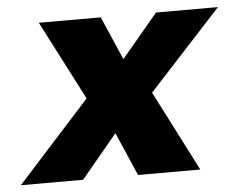

<svg xmlns="http://www.w3.org/2000/svg" viewBox="-72 -550 745 599"><g transform="rotate(-5 300.5 -250.0)"><path d="M70 -500H264L323 -364L437 -500H631L403 -252L532 0H337L278 -136L165 0H-30L198 -252Z"/></g></svg>

Font: Albert Sans Black
Style: Italic
Weight: 900
Italic angle: -11.25°
Designer: Andreas Rasmussen
Foundry: a.Foundry
Version: Version 1.025